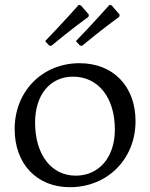

<svg xmlns="http://www.w3.org/2000/svg" viewBox="-20 -770 625 799"><path d="M348 -700 350 -709 317 -747 308 -750C308 -750 234 -667 168 -599L184 -581L193 -579C272 -645 348 -700 348 -700ZM476 -700 478 -709 445 -747 436 -750C436 -750 362 -667 296 -599L312 -581L321 -579C400 -645 476 -700 476 -700ZM271 9C427 9 544 -108 544 -266C544 -411 451 -507 311 -507C157 -507 41 -391 41 -233C41 -88 133 9 271 9ZM295 -39C194 -39 126 -126 126 -260C126 -376 189 -451 284 -451C388 -451 458 -365 458 -231C458 -115 392 -39 295 -39Z"/></svg>

Font: Alegreya SC
Style: Regular
Weight: 400
Designer: Juan Pablo del Peral
Foundry: Huerta Tipografica
Version: Version 2.007;PS 002.007;hotconv 1.0.88;makeotf.lib2.5.64775